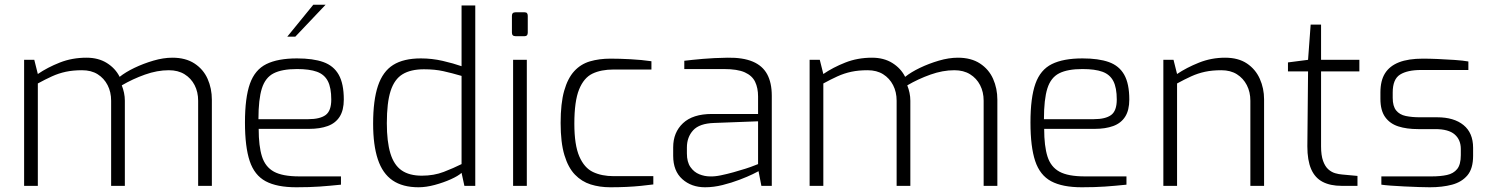

<svg xmlns="http://www.w3.org/2000/svg" viewBox="-20 -786 6303 812"><path d="M82 0V-533H125L140 -473Q181 -501 233 -521.5Q285 -542 346 -542Q396 -542 432 -519.5Q468 -497 486 -461Q511 -481 548.5 -499Q586 -517 628.5 -529.5Q671 -542 709 -542Q765 -542 802.5 -517.5Q840 -493 858 -452.5Q876 -412 876 -364V0H818V-360Q818 -397 803 -426Q788 -455 760.5 -472Q733 -489 694 -489Q645 -489 593 -470.5Q541 -452 495 -425Q501 -410 504.5 -393.5Q508 -377 508 -360V0H450V-360Q450 -397 435 -426Q420 -455 393 -472Q366 -489 327 -489Q289 -489 258.5 -482.5Q228 -476 199.5 -463Q171 -450 140 -433V0Z M1233 6Q1151 6 1103.5 -19.5Q1056 -45 1036 -105Q1016 -165 1016 -268Q1016 -373 1037 -432Q1058 -491 1106.5 -515Q1155 -539 1236 -539Q1304 -539 1347.5 -523.5Q1391 -508 1412.5 -470Q1434 -432 1434 -365Q1434 -320 1416.5 -292.5Q1399 -265 1366 -253Q1333 -241 1288 -241H1074Q1074 -168 1088 -124Q1102 -80 1138.5 -60Q1175 -40 1246 -40H1422V-5Q1374 0 1331.5 3Q1289 6 1233 6ZM1073 -282H1284Q1333 -282 1357 -299.5Q1381 -317 1381 -365Q1381 -415 1366.5 -443Q1352 -471 1320.5 -482.5Q1289 -494 1236 -494Q1173 -494 1137.5 -476Q1102 -458 1087.5 -412Q1073 -366 1073 -282ZM1195 -631 1305 -766H1357L1229 -631Z M1750 6Q1683 6 1640.5 -23Q1598 -52 1578 -112Q1558 -172 1558 -263Q1558 -362 1578.5 -423Q1599 -484 1643 -511.5Q1687 -539 1760 -539Q1807 -539 1852.5 -528.5Q1898 -518 1932 -506V-763H1990V0H1944L1932 -55Q1918 -42 1887 -28Q1856 -14 1819 -4Q1782 6 1750 6ZM1764 -43Q1815 -43 1856.5 -59Q1898 -75 1932 -92V-465Q1891 -477 1855 -485Q1819 -493 1773 -493Q1717 -493 1682.5 -472Q1648 -451 1632 -401.5Q1616 -352 1616 -265Q1616 -187 1631 -137.5Q1646 -88 1678.5 -65.5Q1711 -43 1764 -43Z M2160 -633Q2145 -633 2145 -648V-719Q2145 -734 2160 -734H2199Q2206 -734 2209 -730Q2212 -726 2212 -719V-648Q2212 -633 2199 -633ZM2150 0V-533H2208V0Z M2561 6Q2516 6 2478 -6Q2440 -18 2411.5 -47.5Q2383 -77 2367 -130Q2351 -183 2351 -266Q2351 -349 2366 -402Q2381 -455 2408.5 -485Q2436 -515 2475 -526.5Q2514 -538 2562 -538Q2599 -538 2646.5 -535.5Q2694 -533 2735 -527V-492H2575Q2522 -492 2485.5 -474.5Q2449 -457 2429 -407.5Q2409 -358 2409 -263Q2409 -173 2430 -124.5Q2451 -76 2488 -58.5Q2525 -41 2575 -41H2743V-6Q2720 -3 2691 0Q2662 3 2629 4.5Q2596 6 2561 6Z M2962 6Q2904 6 2865.5 -28.5Q2827 -63 2827 -127V-163Q2827 -226 2868.5 -265Q2910 -304 2991 -304H3186V-378Q3186 -414 3173.5 -440Q3161 -466 3130 -480Q3099 -494 3041 -494H2874V-529Q2907 -533 2952.5 -537Q2998 -541 3057 -542Q3122 -543 3163.5 -525.5Q3205 -508 3224.5 -472Q3244 -436 3244 -381V0H3200L3188 -62Q3185 -60 3163.5 -49.5Q3142 -39 3108 -26Q3074 -13 3036 -3.5Q2998 6 2962 6ZM2982 -40Q3002 -39 3028.5 -44.5Q3055 -50 3082 -57.5Q3109 -65 3132.5 -72.5Q3156 -80 3170.5 -86Q3185 -92 3186 -92V-273L3000 -266Q2938 -264 2911.5 -235Q2885 -206 2885 -162V-137Q2885 -101 2900 -79.5Q2915 -58 2937.5 -49Q2960 -40 2982 -40Z M3404 0V-533H3447L3462 -473Q3503 -501 3555 -521.5Q3607 -542 3668 -542Q3718 -542 3754 -519.5Q3790 -497 3808 -461Q3833 -481 3870.5 -499Q3908 -517 3950.5 -529.5Q3993 -542 4031 -542Q4087 -542 4124.5 -517.5Q4162 -493 4180 -452.5Q4198 -412 4198 -364V0H4140V-360Q4140 -397 4125 -426Q4110 -455 4082.5 -472Q4055 -489 4016 -489Q3967 -489 3915 -470.5Q3863 -452 3817 -425Q3823 -410 3826.5 -393.5Q3830 -377 3830 -360V0H3772V-360Q3772 -397 3757 -426Q3742 -455 3715 -472Q3688 -489 3649 -489Q3611 -489 3580.5 -482.5Q3550 -476 3521.5 -463Q3493 -450 3462 -433V0Z M4555 6Q4473 6 4425.5 -19.5Q4378 -45 4358 -105Q4338 -165 4338 -268Q4338 -373 4359 -432Q4380 -491 4428.5 -515Q4477 -539 4558 -539Q4626 -539 4669.5 -523.5Q4713 -508 4734.5 -470Q4756 -432 4756 -365Q4756 -320 4738.5 -292.5Q4721 -265 4688 -253Q4655 -241 4610 -241H4396Q4396 -168 4410 -124Q4424 -80 4460.5 -60Q4497 -40 4568 -40H4744V-5Q4696 0 4653.5 3Q4611 6 4555 6ZM4395 -282H4606Q4655 -282 4679 -299.5Q4703 -317 4703 -365Q4703 -415 4688.5 -443Q4674 -471 4642.5 -482.5Q4611 -494 4558 -494Q4495 -494 4459.5 -476Q4424 -458 4409.5 -412Q4395 -366 4395 -282Z M4900 0V-533H4943L4958 -473Q4998 -500 5050.5 -521Q5103 -542 5161 -542Q5217 -542 5253.5 -517.5Q5290 -493 5308 -452.5Q5326 -412 5326 -366V0H5268V-360Q5268 -397 5253 -426Q5238 -455 5211 -472Q5184 -489 5145 -489Q5107 -489 5076.5 -482.5Q5046 -476 5017.5 -463Q4989 -450 4958 -433V0Z M5654 0Q5606 0 5573.5 -17Q5541 -34 5525 -71Q5509 -108 5509 -167L5512 -484H5427V-522L5512 -533L5523 -682H5567V-533H5729V-484H5567V-167Q5567 -129 5575.5 -105.5Q5584 -82 5597.5 -70Q5611 -58 5626.5 -53.5Q5642 -49 5656 -48L5721 -42V0Z M6027 6Q6009 6 5980 5Q5951 4 5919 2.5Q5887 1 5861 -1Q5835 -3 5822 -5V-40H6035Q6072 -40 6099.5 -46Q6127 -52 6142.5 -71Q6158 -90 6158 -130V-156Q6158 -195 6132 -217.5Q6106 -240 6050 -240H5978Q5929 -240 5893.5 -251.5Q5858 -263 5838 -291Q5818 -319 5818 -368V-395Q5818 -445 5837.5 -476Q5857 -507 5896.5 -522.5Q5936 -538 5998 -538Q6024 -538 6060 -536.5Q6096 -535 6132 -532.5Q6168 -530 6190 -526V-490H5990Q5932 -490 5901 -470.5Q5870 -451 5870 -395V-372Q5870 -337 5884.5 -319Q5899 -301 5925 -295.5Q5951 -290 5985 -290H6058Q6129 -290 6169.5 -257Q6210 -224 6210 -161V-127Q6210 -73 6186 -44.5Q6162 -16 6121 -5Q6080 6 6027 6Z"/></svg>

Font: Exo Thin Light
Style: Regular
Weight: 300
Version: Version 2.000